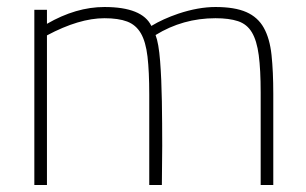

<svg xmlns="http://www.w3.org/2000/svg" viewBox="-20 -528 874 548"><path d="M760 0H724V-264Q724 -329 718.5 -370.5Q713 -412 699 -435.5Q685 -459 659.5 -467.5Q634 -476 595 -476Q502 -476 424 -428Q433 -405 437 -353.5Q441 -302 442 -239Q443 -176 443 -112L442 0H406V-258Q406 -324 401 -366.5Q396 -409 382 -433Q368 -457 343 -466.5Q318 -476 278 -476Q206 -476 114 -427V0H78V-500H114V-460Q197 -508 278 -508Q386 -508 412 -454Q445 -474 489 -489Q546 -508 595 -508Q650 -508 683 -493.5Q716 -479 733 -448.5Q750 -418 755 -371Q760 -324 760 -260Z"/></svg>

Font: Storia Sans Thin
Style: Regular
Weight: 100
Designer: Accademia di Belle Arti di Urbino and others
Foundry: Accademia di Belle Arti di Urbino and others.
Version: Version 60.001;May 25, 2020;FontCreator 12.0.0.2522 64-bit